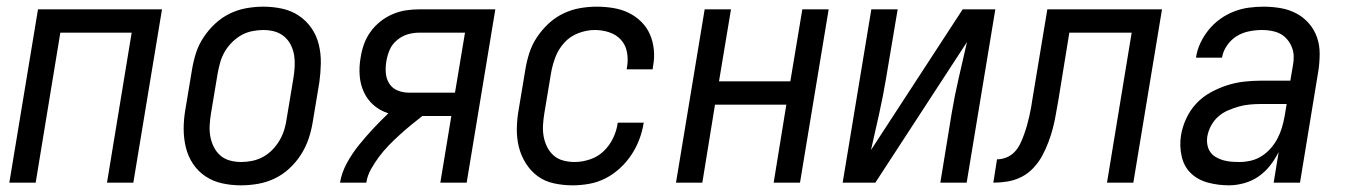

<svg xmlns="http://www.w3.org/2000/svg" viewBox="-20 -548 4040 576"><path d="M8 0 94 -520H466L380 0H301L375 -450H161L87 0Z M703 8Q674 8 646.5 2Q619 -4 596.5 -19Q574 -34 559 -56.5Q544 -79 537.5 -106Q531 -133 531 -161.5Q531 -190 536 -219L556 -339Q560 -364 568 -389Q576 -414 591 -436.5Q606 -459 626 -477.5Q646 -496 670 -507.5Q694 -519 719.5 -523.5Q745 -528 770 -528Q799 -528 826.5 -522Q854 -516 876.5 -501Q899 -486 914.5 -463.5Q930 -441 936.5 -414Q943 -387 942.5 -358.5Q942 -330 938 -301L918 -181Q914 -156 905.5 -131Q897 -106 882.5 -83.5Q868 -61 848 -42.5Q828 -24 804 -12.5Q780 -1 754 3.5Q728 8 703 8ZM704 -62Q720 -62 737 -65.5Q754 -69 769.5 -77.5Q785 -86 797.5 -99Q810 -112 819 -127.5Q828 -143 833 -159.5Q838 -176 840 -192L860 -312Q863 -330 864 -347.5Q865 -365 862.5 -381.5Q860 -398 852.5 -413Q845 -428 832.5 -438.5Q820 -449 804 -453.5Q788 -458 770 -458Q754 -458 736.5 -454.5Q719 -451 704 -442.5Q689 -434 676 -421Q663 -408 654 -392.5Q645 -377 640.5 -360.5Q636 -344 633 -328L613 -208Q610 -190 609 -172.5Q608 -155 611 -138.5Q614 -122 621.5 -107Q629 -92 641 -81.5Q653 -71 669.5 -66.5Q686 -62 704 -62Z M1000 0Q1005 -30 1020.5 -58.5Q1036 -87 1056.5 -112.5Q1077 -138 1099.5 -162Q1122 -186 1145 -208Q1120 -216 1101 -232.5Q1082 -249 1071.5 -272Q1061 -295 1059 -321.5Q1057 -348 1062 -376Q1065 -396 1072 -415.5Q1079 -435 1091.5 -452.5Q1104 -470 1121 -483.5Q1138 -497 1158 -505.5Q1178 -514 1198 -517Q1218 -520 1238 -520H1466L1380 0H1301L1334 -200H1247Q1229 -186 1212 -172Q1195 -158 1178.5 -143Q1162 -128 1146 -111.5Q1130 -95 1117 -77.5Q1104 -60 1093 -40.5Q1082 -21 1079 0ZM1207 -270H1345L1375 -450H1238Q1220 -450 1203 -445Q1186 -440 1171 -427.5Q1156 -415 1149 -398.5Q1142 -382 1139 -364Q1136 -346 1137.5 -328.5Q1139 -311 1148 -297Q1157 -283 1173 -276.5Q1189 -270 1207 -270Z M1698 8Q1669 8 1641.5 2Q1614 -4 1593 -19.5Q1572 -35 1557.5 -58Q1543 -81 1536.5 -107.5Q1530 -134 1530.5 -162.5Q1531 -191 1536 -219L1556 -339Q1560 -364 1568 -389Q1576 -414 1591 -436.5Q1606 -459 1626 -477.5Q1646 -496 1670 -507.5Q1694 -519 1719.5 -523.5Q1745 -528 1770 -528Q1795 -528 1819.5 -524Q1844 -520 1865 -510Q1886 -500 1903 -483.5Q1920 -467 1929.5 -445.5Q1939 -424 1941.5 -399Q1944 -374 1939 -349L1938 -340H1860L1861 -346Q1865 -369 1861 -391Q1857 -413 1843 -428.5Q1829 -444 1808 -451Q1787 -458 1764 -458Q1740 -458 1715 -448.5Q1690 -439 1672.5 -419.5Q1655 -400 1646 -376Q1637 -352 1633 -328L1613 -208Q1610 -190 1609 -172.5Q1608 -155 1611 -138.5Q1614 -122 1621.5 -107Q1629 -92 1641 -81.5Q1653 -71 1669.5 -66.5Q1686 -62 1704 -62Q1727 -62 1750.5 -70Q1774 -78 1791.5 -95Q1809 -112 1819.5 -134Q1830 -156 1833 -179L1834 -180H1912L1911 -179Q1907 -154 1898 -130Q1889 -106 1874.5 -84Q1860 -62 1840 -43.5Q1820 -25 1796.5 -13Q1773 -1 1747.5 3.5Q1722 8 1698 8Z M2008 0 2094 -520H2173L2137 -304H2351L2387 -520H2466L2380 0H2301L2339 -234H2125L2087 0Z M2508 0 2594 -520H2673L2638 -312Q2629 -258 2617 -204.5Q2605 -151 2593 -98L2868 -520H2966L2880 0H2801L2835 -208Q2844 -262 2856.5 -315.5Q2869 -369 2881 -422L2606 0Z M3301 0 3375 -450H3188L3155 -247Q3151 -226 3147.5 -205Q3144 -184 3138.5 -163Q3133 -142 3125 -121Q3117 -100 3106.5 -80.5Q3096 -61 3080 -44Q3064 -27 3044 -17Q3024 -7 3002.5 -3.5Q2981 0 2960 0L2971 -70Q2985 -70 2999 -75.5Q3013 -81 3023.5 -92Q3034 -103 3040.5 -116.5Q3047 -130 3052 -144Q3057 -158 3061 -172Q3065 -186 3068 -199.5Q3071 -213 3073.5 -227Q3076 -241 3078 -255L3122 -520H3466L3380 0Z M3667 8Q3635 8 3604.5 0Q3574 -8 3553 -28Q3532 -48 3525 -79Q3518 -110 3523 -142Q3527 -167 3538.5 -192Q3550 -217 3568.5 -237Q3587 -257 3611.5 -270.5Q3636 -284 3661 -292Q3686 -300 3711.5 -303Q3737 -306 3763 -306H3851L3858 -347Q3859 -353 3860 -360Q3861 -367 3861 -373Q3862 -392 3854.5 -409Q3847 -426 3834 -437.5Q3821 -449 3803 -453.5Q3785 -458 3766 -458Q3747 -458 3727 -454Q3707 -450 3690 -439.5Q3673 -429 3661 -411.5Q3649 -394 3646 -375H3568Q3571 -397 3581 -418.5Q3591 -440 3606 -458.5Q3621 -477 3640.5 -491Q3660 -505 3682 -513.5Q3704 -522 3726.5 -525Q3749 -528 3771 -528Q3797 -528 3822.5 -523.5Q3848 -519 3869.5 -507.5Q3891 -496 3907 -477.5Q3923 -459 3931 -436Q3939 -413 3939 -387Q3939 -361 3935 -335L3880 0H3801L3816 -92Q3805 -70 3790 -51Q3775 -32 3755.5 -18.5Q3736 -5 3712.5 1.5Q3689 8 3667 8ZM3699 -62Q3715 -62 3732.5 -66Q3750 -70 3765.5 -80Q3781 -90 3793 -104Q3805 -118 3813 -133.5Q3821 -149 3826 -166Q3831 -183 3834 -200L3840 -236H3763Q3747 -236 3730 -234.5Q3713 -233 3697 -228.5Q3681 -224 3664.5 -217Q3648 -210 3635 -198.5Q3622 -187 3613.5 -171.5Q3605 -156 3602 -139Q3600 -127 3602 -114.5Q3604 -102 3610.5 -92.5Q3617 -83 3627 -77Q3637 -71 3649 -67.5Q3661 -64 3673.5 -63Q3686 -62 3699 -62Z"/></svg>

Font: Iosevka Term Curly Oblique
Style: Regular
Weight: 400
Italic angle: -9°
Designer: Belleve Invis
Foundry: Belleve Invis
Version: Version 32.3.0